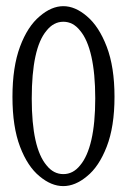

<svg xmlns="http://www.w3.org/2000/svg" viewBox="-20 -618 418 632"><path d="M243.7 -73.7Q268.1 -102.5 280.8 -157.7Q293.5 -212.9 293.5 -294.2Q293.5 -375.5 280.8 -431.9Q268.1 -488.3 243.7 -517.1Q220.7 -546.4 188.5 -546.4Q156.2 -546.4 132.8 -516.6Q84.5 -459 84.5 -293.5Q84.5 -131.3 133.3 -73.7Q156.2 -44.9 188.5 -44.9Q220.7 -44.9 243.7 -73.7ZM110.4 -37.6Q70.8 -69.8 45.9 -135.3Q21 -200.7 21 -299.1Q21 -397.5 45.9 -464.4Q70.8 -531.2 110.8 -564.5Q149.4 -597.7 188.5 -597.7Q227.5 -597.7 266.1 -564.5Q305.7 -531.2 331.3 -464.4Q356.9 -397.5 356.9 -299.3Q356.9 -201.2 331.3 -135.3Q305.7 -69.3 266.1 -37.6Q227.5 -5.4 188.2 -5.4Q148.9 -5.4 110.4 -37.6Z"/></svg>

Font: Scarab Serif
Style: Light
Weight: 300
Designer: John Roberts
Foundry: Scarab
Version: 1.0